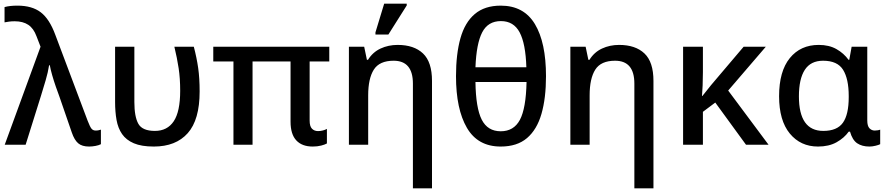

<svg xmlns="http://www.w3.org/2000/svg" viewBox="-20 -796 4886 1056"><path d="M470 10Q431 10 410 -8Q389 -26 375 -67L307 -264Q298 -288 287 -319.5Q276 -351 267 -382.5Q258 -414 254 -437H250Q244 -398 231 -354Q218 -310 205 -268L121 0H6L203 -539L181 -596Q165 -640 135.5 -659.5Q106 -679 61 -679Q43 -679 29 -677Q15 -675 5 -673V-757Q19 -761 36.5 -763Q54 -765 76 -765Q156 -765 204 -728.5Q252 -692 284 -605L462 -132Q475 -98 483.5 -88Q492 -78 506 -78Q515 -78 522 -79.5Q529 -81 535 -83V-3Q524 3 505.5 6.5Q487 10 470 10Z M826 10Q758 10 716 -8Q674 -26 651.5 -58.5Q629 -91 621 -136Q613 -181 613 -235V-539H719V-235Q719 -154 741 -115Q763 -76 832 -76Q900 -76 935.5 -129Q971 -182 971 -297Q971 -365 962.5 -421Q954 -477 939 -539H1046Q1062 -478 1070 -422Q1078 -366 1078 -293Q1078 -137 1012.5 -63.5Q947 10 826 10Z M1700 10Q1641 10 1609.5 -24Q1578 -58 1578 -127V-458H1369V0H1264V-458H1153V-539H1791V-458H1683V-133Q1683 -101 1696 -88Q1709 -75 1729 -75Q1743 -75 1756 -78.5Q1769 -82 1778 -87V-7Q1768 -1 1747 4.5Q1726 10 1700 10Z M2251 240V-336Q2251 -462 2145 -462Q2067 -462 2036 -413Q2005 -364 2005 -272V0H1899V-539H1983L1998 -467H2004Q2030 -509 2073 -529Q2116 -549 2167 -549Q2257 -549 2306.5 -502Q2356 -455 2356 -351V240ZM2045 -606V-618L2093 -776H2217V-766L2116 -606Z M2734 10Q2608 10 2548 -93Q2488 -196 2488 -377Q2488 -499 2512.5 -586Q2537 -673 2591.5 -719Q2646 -765 2734 -765Q2861 -765 2922 -663.5Q2983 -562 2983 -377Q2983 -256 2958 -169.5Q2933 -83 2878.5 -36.5Q2824 10 2734 10ZM2595 -426H2875Q2871 -556 2838 -618Q2805 -680 2735 -680Q2664 -680 2632 -618Q2600 -556 2595 -426ZM2734 -74Q2806 -74 2839.5 -137Q2873 -200 2876 -345H2595Q2597 -202 2629.5 -138Q2662 -74 2734 -74Z M3469 240V-336Q3469 -462 3363 -462Q3285 -462 3254 -413Q3223 -364 3223 -272V0H3117V-539H3201L3216 -467H3222Q3248 -509 3291 -529Q3334 -549 3385 -549Q3475 -549 3524.5 -502Q3574 -455 3574 -351V240Z M4192 -539 3985 -298 4207 0H4083L3914 -232L3846 -181V0H3737V-539H3846V-399Q3846 -362 3844.5 -326.5Q3843 -291 3841 -268H3843Q3855 -283 3867.5 -298.5Q3880 -314 3891 -328L4070 -539Z M4479 10Q4383 10 4324 -61.5Q4265 -133 4265 -267Q4265 -404 4324 -476.5Q4383 -549 4483 -549Q4540 -549 4580.5 -526Q4621 -503 4647 -467H4651L4664 -539H4750V-134Q4750 -103 4762 -90.5Q4774 -78 4791 -78Q4799 -78 4808 -79.5Q4817 -81 4821 -83V-3Q4814 1 4796 5.5Q4778 10 4762 10Q4721 10 4694.5 -8Q4668 -26 4655 -72H4648Q4623 -37 4581 -13.5Q4539 10 4479 10ZM4508 -76Q4584 -76 4616 -121Q4648 -166 4648 -262V-268Q4648 -362 4617 -412Q4586 -462 4507 -462Q4439 -462 4406.5 -412Q4374 -362 4374 -266Q4374 -76 4508 -76Z"/></svg>

Font: Noto Sans Medium
Style: Regular
Weight: 500
Designer: Monotype Design Team
Foundry: Monotype Imaging Inc.
Version: Version 2.007